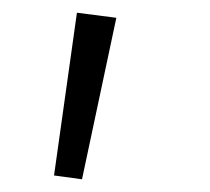

<svg xmlns="http://www.w3.org/2000/svg" viewBox="-20 -162 331 302"><path d="M65 114 101 -142 163 -134 109 120Z"/></svg>

Font: FiraGO Light
Style: Italic
Weight: 300
Italic angle: -8°
Designer: bBox Type GmbH
Foundry: bBox Type GmbH
Version: Version 1.001